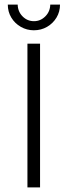

<svg xmlns="http://www.w3.org/2000/svg" viewBox="-20 -815 293 835"><path d="M99.3 0V-625H154.2V0ZM127.1 -683.3Q96.5 -683.3 70.5 -698.3Q44.4 -713.2 29.2 -738.5Q13.9 -763.9 13.9 -795.1H56.9Q57.6 -764.6 78.1 -743.8Q98.6 -722.9 127.8 -722.9Q156.2 -722.9 177.1 -743.8Q197.9 -764.6 198.6 -795.1H241Q241 -763.9 225.7 -738.5Q210.4 -713.2 184.7 -698.3Q159 -683.3 127.1 -683.3Z"/></svg>

Font: Afacad Flux Light
Style: Regular
Weight: 300
Designer: Kristian Moeller
Foundry: Dicotype
Version: Version 1.100